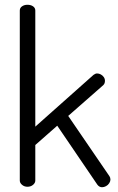

<svg xmlns="http://www.w3.org/2000/svg" viewBox="-20 -783 495 805"><path d="M95 0Q82 0 72.5 -8Q63 -16 63 -26V-739Q63 -750 72.5 -756.5Q82 -763 95 -763Q109 -763 118.5 -756.5Q128 -750 128 -739V-252L372 -469Q380 -475 387 -475Q395 -475 402.5 -471Q410 -467 415 -460Q420 -453 420 -444Q420 -439 418.5 -434.5Q417 -430 413 -426L266 -297L439 -44Q443 -38 443 -30Q443 -23 438 -15Q433 -7 424.5 -2.5Q416 2 408 2Q396 2 388 -9L220 -256L128 -175V-26Q128 -16 118.5 -8Q109 0 95 0Z"/></svg>

Font: Dosis ExtraLight
Style: Regular
Weight: 400
Version: Version 3.001; ttfautohint (v1.8.2)